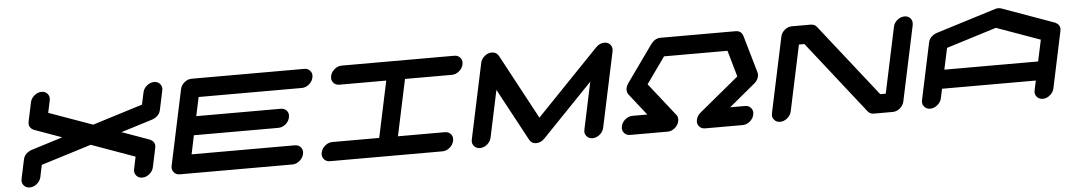

<svg xmlns="http://www.w3.org/2000/svg" viewBox="-37 -1077 8048 1445"><g transform="rotate(-5 3986.5 -354.5)"><path d="M1105.5 -428.7H1104L865.7 -354.5L1072.3 -280.3H1073.7V-279.8Q1109.9 -263.2 1109.9 -229Q1109.9 -221.2 1107.9 -212.9L1077.6 -70.8Q1071.3 -41.5 1046.1 -20.8Q1021 0 991.7 0Q962.4 0 946.3 -21Q934.1 -35.6 934.1 -55.2Q934.1 -62.5 936 -70.8L955.1 -161.6L626.5 -279.8L246.6 -161.6L227.5 -70.8Q221.2 -41.5 196 -20.8Q170.9 0 141.6 0Q112.3 0 96.2 -21Q84 -35.6 84 -55.2Q84 -62.5 85.9 -70.8L116.2 -212.9Q126 -259.8 178.7 -279.8V-280.3H180.2L418 -354.5L211.9 -428.7H210.4V-429.2Q174.3 -445.8 174.3 -480Q174.3 -487.8 176.3 -496.1L206.5 -638.2Q212.9 -667.5 238 -688.2Q263.2 -709 292.5 -709Q321.8 -709 337.9 -688.5Q350.1 -673.3 350.1 -653.8Q350.1 -646.5 348.1 -638.2L328.6 -547.4L658.2 -429.2L1037.1 -547.4L1056.6 -638.2Q1063 -667.5 1088.1 -688.2Q1113.3 -709 1142.6 -709Q1171.9 -709 1188 -688.5Q1200.2 -673.3 1200.2 -653.8Q1200.2 -646.5 1198.2 -638.2L1168 -496.1Q1158.2 -449.2 1105.5 -429.2Z M2156.2 -142.1Q2185.5 -142.1 2201.7 -121.6Q2213.9 -106.4 2213.9 -86.9Q2213.9 -79.6 2211.9 -71.3Q2205.6 -42 2180.4 -21Q2155.3 0 2126 0H1275.4Q1246.1 0 1230 -21Q1217.8 -36.1 1217.8 -55.7Q1217.8 -63 1219.7 -71.3L1340.3 -638.2Q1346.7 -667.5 1371.8 -688.2Q1397 -709 1426.3 -709H2276.9Q2306.2 -709 2322.3 -688.5Q2334.5 -673.3 2334.5 -653.8Q2334.5 -646.5 2332.5 -638.2Q2326.2 -608.9 2301 -588.1Q2275.9 -567.4 2246.6 -567.4H1466.8L1436.5 -425.3H2074.7Q2104 -425.3 2120.6 -404.8Q2132.3 -389.6 2132.3 -370.6Q2132.3 -362.8 2130.4 -354.5Q2124.5 -325.2 2099.1 -304.4Q2073.7 -283.7 2044.4 -283.7H1406.2L1376.5 -142.1Z M3290 -142.1Q3319.3 -142.1 3335.4 -121.6Q3347.7 -106.4 3347.7 -86.9Q3347.7 -79.6 3345.7 -71.3Q3339.4 -42 3314.2 -21Q3289.1 0 3259.8 0H2409.2Q2379.9 0 2363.8 -21Q2351.6 -36.1 2351.6 -55.7Q2351.6 -63 2353.5 -71.3Q2359.9 -100.6 2385 -121.3Q2410.2 -142.1 2439.5 -142.1H2793.9L2884.3 -567.4H2529.8Q2500.5 -567.4 2484.4 -588.4Q2472.2 -603 2472.2 -622.6Q2472.2 -629.9 2474.1 -638.2Q2480.5 -667.5 2505.6 -688.2Q2530.8 -709 2560.1 -709H3410.6Q3439.9 -709 3456.1 -688.5Q3468.3 -673.3 3468.3 -653.8Q3468.3 -646.5 3466.3 -638.2Q3460 -608.9 3434.8 -588.1Q3409.7 -567.4 3380.4 -567.4H3025.9L2935.5 -142.1Z M4600.1 -637.7 4479.5 -70.8Q4473.1 -41.5 4448 -20.8Q4422.9 0 4393.6 0Q4364.3 0 4348.1 -21Q4335.9 -35.6 4335.9 -55.2Q4335.9 -62.5 4337.9 -70.8L4413.1 -425.3L4031.2 -28.8Q4003.4 0 3968.3 0Q3933.1 0 3917.5 -28.8L3704.1 -425.3L3628.9 -70.8Q3622.6 -41.5 3597.4 -20.8Q3572.3 0 3543 0Q3513.7 0 3497.6 -21Q3485.4 -35.6 3485.4 -55.2Q3485.4 -62.5 3487.3 -70.8L3607.9 -637.7Q3613.8 -667 3638.9 -687.7Q3664.1 -708.5 3693.4 -708.5Q3728 -708.5 3744.1 -680.2H3744.6L4008.3 -189L4481 -680.2Q4508.8 -708.5 4543.9 -708.5Q4573.2 -708.5 4589.8 -688Q4601.6 -672.4 4601.6 -652.8Q4601.6 -645.5 4600.1 -637.7Z M5557.6 -141.6Q5586.9 -141.6 5603 -121.1Q5615.2 -106 5615.2 -86.4Q5615.2 -79.1 5613.3 -70.8Q5606.9 -41.5 5581.8 -20.8Q5556.6 0 5527.3 0H5243.7Q5214.4 0 5198.2 -21Q5186 -35.6 5186 -55.2Q5186 -62.5 5188 -70.8Q5194.3 -100.1 5219.7 -121.1L5519 -368.2L5462.4 -566.9H4982.9L4841.3 -368.2L5036.1 -121.1Q5048.3 -106 5048.3 -86.4Q5048.3 -79.1 5046.4 -70.8Q5040 -41.5 5014.9 -20.8Q4989.7 0 4960.4 0H4676.8Q4647.5 0 4631.3 -21Q4619.1 -35.6 4619.1 -55.2Q4619.1 -62.5 4621.1 -70.8Q4627.4 -100.1 4652.6 -120.8Q4677.7 -141.6 4707 -141.6H4819.3L4691.4 -304.2Q4679.7 -319.8 4679.7 -339.4Q4679.7 -346.7 4681.2 -354.5Q4685.1 -371.6 4695.3 -386.2L4896.5 -668.5Q4897 -668.5 4897 -668.9V-669.4H4897.5Q4927.2 -708.5 4968.8 -708.5H5535.6Q5577.6 -708.5 5590.8 -669.4L5591.3 -668.9V-668.5L5672.9 -386.2Q5675.3 -378.4 5675.3 -370.1Q5675.3 -362.3 5673.3 -354.5Q5667.5 -325.2 5641.6 -304.2L5445.3 -141.6Z M6747.1 -70.8Q6740.7 -41.5 6715.6 -20.8Q6690.4 0 6661.1 0H6519.5Q6489.7 0 6473.6 -20.5L6043.5 -566.9H6002L5896.5 -70.8Q5890.1 -41.5 5865 -20.8Q5839.8 0 5810.5 0Q5781.2 0 5765.1 -21Q5752.9 -35.6 5752.9 -55.2Q5752.9 -62.5 5754.9 -70.8L5875.5 -637.7Q5881.3 -667 5906.5 -687.7Q5931.6 -708.5 5960.9 -708.5H6102.5Q6132.3 -708.5 6148.4 -688L6579.1 -141.6H6620.6L6726.1 -637.7Q6731.9 -667 6757.1 -687.7Q6782.2 -708.5 6811.5 -708.5Q6840.8 -708.5 6857.4 -688Q6869.1 -672.4 6869.1 -652.8Q6869.1 -645.5 6867.7 -637.7Z M7784.2 -283.2 7818.8 -444.8 7489.3 -563 7110.4 -444.8 7075.7 -283.2ZM7880.9 -70.8Q7874.5 -41.5 7849.4 -20.8Q7824.2 0 7794.9 0Q7765.6 0 7749.5 -21Q7737.3 -35.6 7737.3 -55.2Q7737.3 -62.5 7739.3 -70.8L7754.4 -141.6H7045.9L7030.8 -70.8Q7024.4 -41.5 6999 -20.8Q6973.6 0 6944.3 0Q6915 0 6898.9 -21Q6886.7 -35.6 6886.7 -55.2Q6886.7 -62.5 6888.7 -70.8L6979 -496.1Q6988.8 -543 7041.5 -563L7042.5 -563.5H7043L7497.1 -705.1Q7508.3 -708.5 7520 -708.5Q7531.7 -708.5 7542 -705.1L7935.5 -563.5H7936.5L7937 -563Q7973.1 -546.4 7973.1 -512.2Q7973.1 -504.4 7971.2 -496.1Z"/></g></svg>

Font: Robtronika
Style: Italic
Weight: 400
Italic angle: -12°
Designer: GGBot
Version: 1.00